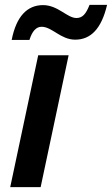

<svg xmlns="http://www.w3.org/2000/svg" viewBox="-20 -769 460 789"><path d="M28 -605H101C112 -640 128 -659 151 -659C194 -659 229 -606 289 -606C353 -606 397 -651 420 -749H348C333 -711 319 -695 294 -695C256 -695 218 -748 157 -748C92 -748 47 -702 28 -605ZM22 0H147L262 -542H137Z"/></svg>

Font: Noto Sans SemiBold
Style: Italic
Weight: 600
Italic angle: -12°
Designer: Monotype Design Team
Foundry: Monotype Imaging Inc.
Version: Version 2.013